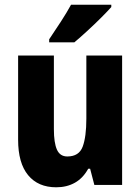

<svg xmlns="http://www.w3.org/2000/svg" viewBox="-20 -786 597 816"><path d="M499 -550V0H381L363 -69H355Q333 -29 298.5 -9.5Q264 10 219 10Q142 10 99.5 -41.5Q57 -93 57 -192V-550H209V-237Q209 -179 222 -150Q235 -121 266 -121Q316 -121 331.5 -163Q347 -205 347 -282V-550ZM453 -756Q437 -738 409.5 -710.5Q382 -683 351.5 -655Q321 -627 296 -606H189V-619Q214 -656 239 -694.5Q264 -733 282 -766H453Z"/></svg>

Font: Noto Sans Lao Condensed ExtraBold
Style: Regular
Weight: 800
Width: 3
Designer: Monotype Design Team
Foundry: Monotype Imaging Inc.
Version: Version 2.003; ttfautohint (v1.8.4.7-5d5b)